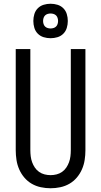

<svg xmlns="http://www.w3.org/2000/svg" viewBox="-20 -997 540 1025"><path d="M250 8Q224 8 198 2.5Q172 -3 149.5 -16Q127 -29 110 -49Q93 -69 82.5 -93Q72 -117 68 -143Q64 -169 64 -195V-735H142V-195Q142 -179 144 -162.5Q146 -146 151.5 -131Q157 -116 166 -102.5Q175 -89 188.5 -79.5Q202 -70 218 -66Q234 -62 250 -62Q266 -62 282 -66Q298 -70 311.5 -79.5Q325 -89 334 -102.5Q343 -116 348.5 -131Q354 -146 356 -162.5Q358 -179 358 -195V-735H436V-195Q436 -169 432 -143Q428 -117 417.5 -93Q407 -69 390 -49Q373 -29 350.5 -16Q328 -3 302 2.5Q276 8 250 8ZM250 -793Q231 -793 213 -798.5Q195 -804 182 -817Q169 -830 163.5 -848Q158 -866 158 -885Q158 -904 163.5 -922Q169 -940 182 -953Q195 -966 213 -971.5Q231 -977 250 -977Q269 -977 287 -971.5Q305 -966 318 -953Q331 -940 336.5 -922Q342 -904 342 -885Q342 -866 336.5 -848Q331 -830 318 -817Q305 -804 287 -798.5Q269 -793 250 -793ZM250 -845Q258 -845 266 -847.5Q274 -850 279.5 -855.5Q285 -861 287.5 -869Q290 -877 290 -885Q290 -893 287.5 -901Q285 -909 279.5 -914.5Q274 -920 266 -922.5Q258 -925 250 -925Q242 -925 234 -922.5Q226 -920 220.5 -914.5Q215 -909 212.5 -901Q210 -893 210 -885Q210 -877 212.5 -869Q215 -861 220.5 -855.5Q226 -850 234 -847.5Q242 -845 250 -845Z"/></svg>

Font: Iosevka Fixed
Style: Regular
Weight: 400
Monospace: yes
Designer: Belleve Invis
Foundry: Belleve Invis
Version: Version 33.2.4